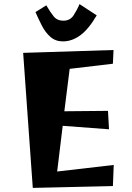

<svg xmlns="http://www.w3.org/2000/svg" viewBox="-20 -908 645 937"><path d="M140 9 93 -650 534 -664 531 -597 320 -572 294 -365 507 -367 512 -277 286 -294 259 -71 535 -103 531 0ZM287 -706Q251 -706 226 -728Q201 -750 184 -783.5Q167 -817 153 -849L206 -882Q225 -849 242 -828Q259 -807 289 -807Q322 -807 339 -833Q356 -859 368 -888L452 -833Q412 -765 371.5 -735.5Q331 -706 287 -706Z"/></svg>

Font: Joti One
Style: Regular
Weight: 400
Designer: Eduardo Rodriguez Tunni
Foundry: Eduardo Rodriguez Tunni
Version: Version 1.002; ttfautohint (v1.8.4.7-5d5b);gftools[0.9.24]